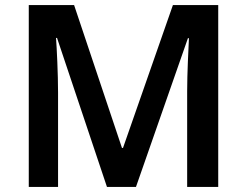

<svg xmlns="http://www.w3.org/2000/svg" viewBox="-20 -734 969 754"><path d="M400 0H514L718 -584H722C720 -543 715 -444 715 -376V0H837V-714H659L463 -153H459L271 -714H93V0H208V-370C208 -444 203 -545 200 -585H204Z"/></svg>

Font: Noto Sans Gurmukhi SemiBold
Style: Regular
Weight: 600
Designer: Jelle Bosma - Monotype Design Team
Foundry: Monotype Imaging Inc.
Version: Version 2.004